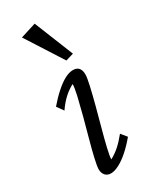

<svg xmlns="http://www.w3.org/2000/svg" viewBox="-177 -709 616 765"><g transform="rotate(-30 131.0 -326.5)"><path d="M93.8 7.8Q77.1 7.8 67.9 -2.9Q58.6 -13.7 58.6 -30.3Q58.6 -43.9 66.4 -78.1Q74.2 -112.3 86.4 -156.2Q98.6 -200.2 110.4 -244.6Q122.1 -289.1 130.4 -324.7Q138.7 -360.4 138.7 -377Q117.2 -366.2 97.2 -348.1Q77.1 -330.1 57.6 -301.8L36.1 -332Q60.5 -360.4 84 -381.3Q107.4 -402.3 128.4 -413.6Q149.4 -424.8 167 -424.8Q184.6 -424.8 193.4 -414.6Q202.1 -404.3 202.1 -384.8Q202.1 -371.1 194.3 -336.4Q186.5 -301.8 174.8 -257.3Q163.1 -212.9 150.9 -168.5Q138.7 -124 130.4 -88.9Q122.1 -53.7 122.1 -40Q144.5 -51.8 164.1 -69.3Q183.6 -86.9 203.1 -111.3L224.6 -85Q200.2 -55.7 176.8 -35.2Q153.3 -14.6 131.8 -3.4Q110.4 7.8 93.8 7.8ZM164.1 -470.7 56.6 -638.7 127.9 -661.1 200.2 -481.4Z"/></g></svg>

Font: Crimson Pro Light
Style: Italic
Weight: 300
Italic angle: -12°
Designer: Jacques Le Bailly
Foundry: Baron von Fonthausen
Version: Version 1.003